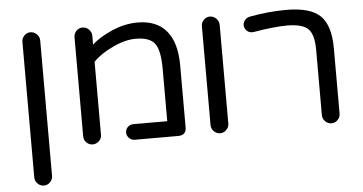

<svg xmlns="http://www.w3.org/2000/svg" viewBox="-53 -693 1858 982"><g transform="rotate(-5 876.5 -201.5)"><path d="M180.2 -547.9V147Q180.2 165.5 166.7 179.2Q153.3 192.9 134.8 192.9Q116.2 192.9 102.5 179.2Q88.9 165.5 88.9 147V-547.9Q88.9 -566.9 102.1 -580.6Q115.2 -594.2 133.8 -594.2Q152.3 -594.2 166.3 -580.3Q180.2 -566.4 180.2 -547.9Z M882.3 -358.9V-40Q882.3 -21 872.1 -10.5Q861.8 0 841.8 0H616.7Q601.1 0 588.9 -12.2Q576.7 -24.4 576.7 -40Q576.7 -57.1 588.6 -68.6Q600.6 -80.1 616.7 -80.1H791.5V-349.1Q791.5 -444.3 765.1 -479.2Q738.8 -514.2 667.5 -514.2Q611.3 -514.2 547.4 -482.9Q484.9 -454.1 447.8 -415V-40Q447.8 -21.5 434.1 -8.3Q420.4 4.9 401.4 4.9Q382.8 4.9 369.6 -8.3Q356.4 -21.5 356.4 -40V-548.8Q356.4 -567.9 369.6 -581.5Q382.8 -595.2 401.4 -595.2Q419.9 -595.2 433.8 -581.3Q447.8 -567.4 447.8 -548.8V-502.9Q484.4 -538.1 552.7 -567.9Q618.2 -596.2 683.6 -596.2Q781.7 -596.2 832 -535.9Q882.3 -475.6 882.3 -358.9Z M1101.6 -547.9V-41Q1101.6 -22.5 1088.1 -8.8Q1074.7 4.9 1056.2 4.9Q1037.6 4.9 1023.9 -8.8Q1010.3 -22.5 1010.3 -41V-547.9Q1010.3 -566.9 1023.4 -580.6Q1036.6 -594.2 1055.2 -594.2Q1073.7 -594.2 1087.6 -580.3Q1101.6 -566.4 1101.6 -547.9Z M1224.1 -529.8Q1221.7 -545.9 1232.2 -559.6Q1242.7 -573.2 1259.8 -576.2Q1356 -594.2 1447.8 -594.2Q1570.8 -594.2 1621.8 -544.4Q1672.9 -494.6 1672.9 -377V-42Q1672.9 -23.4 1659.7 -9.8Q1646.5 3.9 1627.9 3.9Q1609.4 3.9 1595.7 -9.8Q1582 -23.4 1582 -42V-377Q1582 -456.1 1552.5 -485.1Q1522.9 -514.2 1443.8 -514.2Q1380.4 -514.2 1272 -496.1Q1253.9 -493.2 1240.5 -502.9Q1227.1 -512.7 1224.1 -529.8Z"/></g></svg>

Font: Aka-Acid-Varela
Style: Regular
Weight: 400
Designer: Joe Prince, Avraham Cornfeld, Cyberella
Foundry: Joe Prince, Avraham Cornfeld, Cyberella
Version: Version 2.000; ttfautohint (v1.5.33-1714) -l 8 -r 50 -G 200 